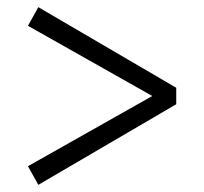

<svg xmlns="http://www.w3.org/2000/svg" viewBox="-20 -598 570 536"><path d="M472 -353V-307L87 -82L58 -134L414 -335V-325L58 -526L87 -578Z"/></svg>

Font: Adobe Variable Font Prototype
Style: Regular
Weight: 389
Designer: Frank Grießhammer
Foundry: Adobe
Version: Version 1.004;hotconv 1.0.113;makeotfexe 2.5.65598